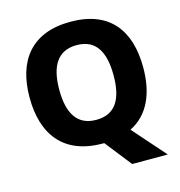

<svg xmlns="http://www.w3.org/2000/svg" viewBox="-127 -837 1050 1120"><g transform="rotate(-15 398.0 -277.5)"><path d="M741 -358C741 -580 637 -725 399 -725C162 -725 55 -580 55 -359C55 -137 162 10 398 10H407L533 170H748L575 -26C690 -83 741 -203 741 -358ZM234 -358C234 -498 282 -584 399 -584C516 -584 562 -498 562 -358C562 -218 516 -133 398 -133C282 -133 234 -218 234 -358Z"/></g></svg>

Font: Noto Sans Arabic ExtBd
Style: Regular
Weight: 800
Designer: Monotype Design Team, Nadine Chahine, Nizar Qandah and Khaled Hosny
Foundry: Monotype Imaging Inc.
Version: Version 2.012